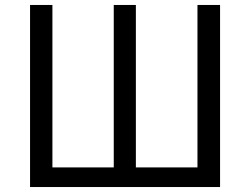

<svg xmlns="http://www.w3.org/2000/svg" viewBox="-20 -753 1006 773"><path d="M101 -733H191V-79H438V-733H527V-79H775V-733H866V0H101Z"/></svg>

Font: Merged Yaku Han JP
Style: Regular
Weight: 400
Designer: Ryoko NISHIZUKA 西塚涼子 (kana, bopomofo & ideographs); Paul D. Hunt (Latin, Greek & Cyrillic); Sandoll Communications 산돌커뮤니
Foundry: Adobe
Version: Version 2.004